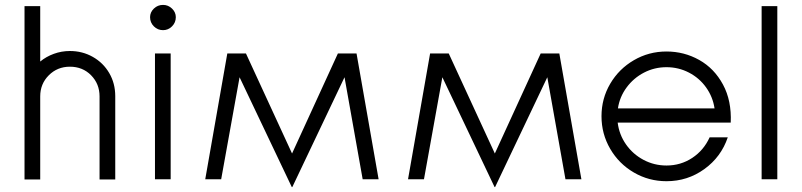

<svg xmlns="http://www.w3.org/2000/svg" viewBox="-20 -731 3270 783"><path d="M144 -706V-480Q168 -500 199.5 -511.5Q231 -523 265 -523Q316 -523 358.5 -499Q401 -475 425.5 -433Q450 -391 450 -339V1H386V-338Q386 -389 351.5 -424Q317 -459 265 -459Q214 -459 179 -424Q144 -389 144 -338V1H80V-706Z M676 -513V0H612V-513ZM592 -661Q592 -681 607.5 -696Q623 -711 645 -711Q666 -711 681.5 -696Q697 -681 697 -661Q697 -639 681.5 -623.5Q666 -608 645 -608Q623 -608 607.5 -623.5Q592 -639 592 -661Z M957 -416 882 0H817L907 -513H983L1171 -105L1358 -513H1434L1524 0H1459L1385 -416L1172 32H1170Z M1784 -416 1709 0H1644L1734 -513H1810L1998 -105L2185 -513H2261L2351 0H2286L2212 -416L1999 32H1997Z M2433 -257Q2433 -329 2468.5 -389.5Q2504 -450 2565 -485.5Q2626 -521 2698 -521Q2770 -521 2831.5 -486.5Q2893 -452 2928.5 -386Q2964 -320 2960 -231H2499Q2505 -182 2533 -142Q2561 -102 2604.5 -79Q2648 -56 2698 -56Q2756 -56 2803 -87Q2850 -118 2874 -171H2948Q2921 -91 2852.5 -41.5Q2784 8 2698 8Q2626 8 2565 -27.5Q2504 -63 2468.5 -124Q2433 -185 2433 -257ZM2894 -289Q2887 -336 2859.5 -374.5Q2832 -413 2789.5 -435Q2747 -457 2698 -457Q2649 -457 2606.5 -435Q2564 -413 2535.5 -374.5Q2507 -336 2500 -289Z M3086 -706H3150V0H3086Z"/></svg>

Font: Lineal Light
Style: Regular
Weight: 300
Designer: Created by Frank Adebiaye with contributions from Anton Moglia & Ariel Martín Pérez
Created by Frank ADEBIAYE with FontF
Foundry: Velvetyne Type Foundry
Version: Version 2.000